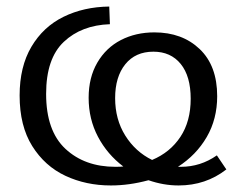

<svg xmlns="http://www.w3.org/2000/svg" viewBox="-20 -558 753 587"><path d="M672 -40Q609 9 526 9Q480 9 434 -7Q375 9 319 9Q243 9 180 -20.5Q117 -50 78.5 -111.5Q40 -173 40 -266Q40 -354 76 -415Q112 -476 174 -506.5Q236 -537 314 -538L316 -484Q229 -481 175 -430Q121 -379 121 -271Q121 -158 180 -103Q239 -48 333 -48Q349 -48 357 -49Q308 -86 279.5 -140Q251 -194 251 -259Q251 -321 277.5 -366.5Q304 -412 349.5 -435.5Q395 -459 452 -459Q537 -459 590.5 -408Q644 -357 644 -264Q644 -194 612 -139Q580 -84 524 -48H533Q593 -48 643 -83ZM445 -69Q500 -92 531.5 -139.5Q563 -187 563 -256Q563 -325 532.5 -362.5Q502 -400 449 -400Q394 -400 363 -361.5Q332 -323 332 -258Q332 -193 363 -143.5Q394 -94 445 -69Z"/></svg>

Font: Bitter Pro
Style: Regular
Weight: 400
Designer: Sol Matas, and Bitter project Authors
Foundry: Sol Matas
Version: Version 1.010